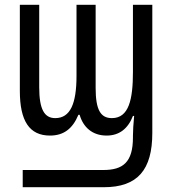

<svg xmlns="http://www.w3.org/2000/svg" viewBox="-20 -557 722 803"><path d="M75 226H414C556 226 617 153 617 -1V-537H536V-256C536 -141 519 -63 448 -63C401 -63 380 -97 380 -189V-537H300V-240C300 -123 274 -63 211 -63C166 -63 144 -99 144 -192V-537H63V-177C63 -51 103 10 189 10C245 10 283 -17 308 -77H313C328 -25 366 10 426 10C478 10 515 -18 536 -72H541C538 -40 536 -10 536 11V18C536 122 494 154 412 154H75Z"/></svg>

Font: Noto Sans UI Condensed
Style: Regular
Weight: 400
Width: 3
Designer: Monotype Design Team
Foundry: Monotype Imaging Inc.
Version: Version 1.901